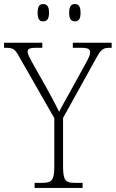

<svg xmlns="http://www.w3.org/2000/svg" viewBox="-29 -924 569 944"><path d="M339 -819C357 -819 367 -829 367 -861C367 -894 357 -904 339 -904C322 -904 311 -894 311 -861C311 -829 322 -819 339 -819ZM183 -819C201 -819 212 -829 212 -861C212 -894 201 -904 183 -904C166 -904 156 -894 156 -861C156 -829 166 -819 183 -819ZM141 0H377V-25H341C293 -25 281 -35 281 -109V-344L445 -640C469 -683 479 -689 513 -689H520V-714H329V-689H371C406 -689 414 -681 414 -667C414 -655 408 -641 395 -617L314 -470C291 -428 272 -396 262 -374C243 -412 222 -453 198 -495L128 -619C117 -640 107 -657 107 -670C107 -681 112 -689 147 -689H179V-714H-9V-689H-1C35 -689 44 -684 66 -644L238 -343V-108C238 -35 225 -25 177 -25H141Z"/></svg>

Font: Noto Serif Ethiopic SemiCondensed ExtraLight
Style: Regular
Weight: 200
Width: 4
Designer: Monotype Design Team
Foundry: Monotype Imaging Inc.
Version: Version 2.102